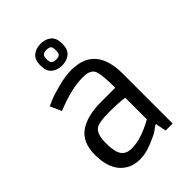

<svg xmlns="http://www.w3.org/2000/svg" viewBox="-237 -922 1043 1043"><g transform="rotate(-45 284.0 -400.5)"><path d="M284 -358H390Q390 -475 372.5 -499Q355 -523 308 -523Q261 -523 208.5 -510.5Q156 -498 96 -473L67 -538Q80 -544 101.5 -553.5Q123 -563 182 -579Q241 -595 290 -595Q473 -595 473 -383V0H419L407 -61H401Q391 -53 373 -40.5Q355 -28 305 -7.5Q255 13 211 13Q140 13 97 -35.5Q54 -84 54 -178.5Q54 -273 113 -315.5Q172 -358 284 -358ZM390 -281Q347 -288 268.5 -288Q190 -288 168 -269Q141 -248 141 -180.5Q141 -113 160.5 -87Q180 -61 219.5 -61Q259 -61 300 -74.5Q341 -88 390 -115ZM212 -794.5Q236 -814 272 -814Q308 -814 332 -794.5Q356 -775 356 -730.5Q356 -686 332 -666.5Q308 -647 272 -647Q236 -647 212 -666.5Q188 -686 188 -730.5Q188 -775 212 -794.5ZM298.5 -760.5Q291 -768 272 -768Q253 -768 244.5 -760.5Q236 -753 236 -730.5Q236 -708 244.5 -700.5Q253 -693 272 -693Q291 -693 298.5 -700.5Q306 -708 306 -730.5Q306 -753 298.5 -760.5Z"/></g></svg>

Font: Ruda
Style: Regular
Weight: 400
Designer: Mariela Monsalve, Angelina Sanchez
Foundry: Mariela Monsalve, Angelina Sanchez
Version: Version 1.002